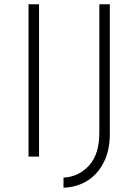

<svg xmlns="http://www.w3.org/2000/svg" viewBox="-20 -730 645 895"><path d="M113 -710H162V0H113ZM492 -107Q492 -28 463 28Q434 84 385.5 113.5Q337 143 276 145V98Q348 94 395.5 41Q443 -12 443 -110V-710H492Z"/></svg>

Font: Synthetic Light
Style: Regular
Weight: 300
Designer: Santiago Orozco
Foundry: Typemade
Version: Version 2.000; ttfautohint (v1.8.4.7-5d5b)